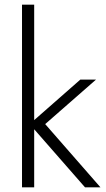

<svg xmlns="http://www.w3.org/2000/svg" viewBox="-20 -800 452 820"><path d="M323 -460 126 -287V-780H74V0H126V-248L343 0H409L173 -270L390 -460Z"/></svg>

Font: Jost-300-LightPL
Style: Regular
Weight: 300
Version: Version 3.300; ttfautohint (v0.97) -l 8 -r 50 -G 200 -x 14 -